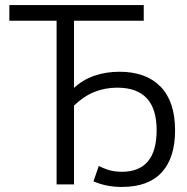

<svg xmlns="http://www.w3.org/2000/svg" viewBox="-20 -730 741 760"><path d="M204 -648H17V-710H549V-648H273V-382Q307 -414 353 -430Q399 -446 453 -446Q558 -446 615.5 -387Q673 -328 673 -214Q673 -105 620 -47.5Q567 10 462 10Q433 10 406 5Q379 0 350 -12L371 -73Q400 -59 420 -54.5Q440 -50 462 -50Q600 -50 600 -215Q600 -383 444 -383Q396 -383 353.5 -366Q311 -349 273 -312V0H204Z"/></svg>

Font: PTCRaleway
Style: Regular
Weight: 400
Designer: Matt McInerney, Pablo Impallari, Rodrigo Fuenzalida
Foundry: Matt McInerney, Pablo Impallari, Rodrigo Fuenzalida
Version: Version 3.000g; ttfautohint (v1.5) -l 8 -r 28 -G 28 -x 14 -D